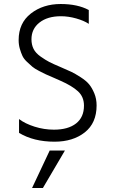

<svg xmlns="http://www.w3.org/2000/svg" viewBox="-20 -700 567 958"><path d="M462 -174Q462 -86 403 -39.5Q344 7 252 7Q148 7 75 -37V-106Q105 -83 152.5 -68Q200 -53 249 -53Q320 -53 359.5 -84Q399 -115 399 -173Q399 -217 369 -244.5Q339 -272 282 -297Q274 -301 247 -312.5Q220 -324 209 -329Q198 -334 175 -346Q152 -358 141.5 -367Q131 -376 115 -391Q99 -406 92 -421Q85 -436 79 -456.5Q73 -477 73 -500Q73 -585 134 -632.5Q195 -680 283 -680Q367 -680 423 -650V-581Q399 -597 360 -608Q321 -619 284 -619Q217 -619 177 -587.5Q137 -556 137 -504Q137 -477 147.5 -456Q158 -435 183 -417.5Q208 -400 226.5 -390.5Q245 -381 283 -365Q318 -350 336 -341.5Q354 -333 382 -315Q410 -297 424.5 -279.5Q439 -262 450.5 -234.5Q462 -207 462 -174ZM194 238H140L228 51H304Z"/></svg>

Font: Hind Siliguri Light
Style: Regular
Weight: 300
Designer: Jyotish Sonowal
Foundry: Indian Type Foundry
Version: Version 1.001;PS 1.0;hotconv 1.0.86;makeotf.lib2.5.63406; tt